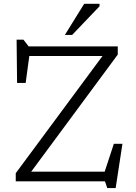

<svg xmlns="http://www.w3.org/2000/svg" viewBox="-20 -950 710 1006"><path d="M597 -707V-664L143.5 -50.5H528.5L576.5 -196.5H621.5L586 35.5H542L530 0H62.5V-42.5L517 -656.5H133.5L114.5 -515.5H69.5L67 -742H103L130 -707ZM320 -767 421 -930H501.5V-917L358 -767Z"/></svg>

Font: Newsreader Caption Light
Style: Regular
Weight: 300
Designer: Hugues Gentile
Foundry: Production Type
Version: Version 1.001